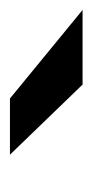

<svg xmlns="http://www.w3.org/2000/svg" viewBox="14 -883 186 386"><g transform="rotate(90 107.0 -690.0)"><path d="M84 -763 225 -617H112L-66 -763Z"/></g></svg>

Font: Open Sauce Sans ExBold Italic
Style: Regular
Weight: 800
Italic angle: -10°
Designer: Alfredo Marco Pradil
Foundry: Creative Sauce Fz LLC
Version: Version 1.477